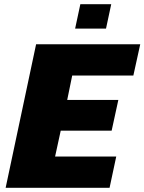

<svg xmlns="http://www.w3.org/2000/svg" viewBox="-20 -900 692 920"><path d="M7 0 153 -688H652L619 -538H326L302 -421H547L515 -274H271L244 -150H537L505 0ZM340 -763 365 -880H513L488 -763Z"/></svg>

Font: Saira ExtraBold
Style: Italic
Weight: 800
Italic angle: -12°
Designer: Hector Gatti with collaboration of the Omnibus-Type team
Foundry: Omnibus-Type
Version: Version 1.100; ttfautohint (v1.8.3)